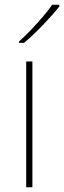

<svg xmlns="http://www.w3.org/2000/svg" viewBox="-20 -786 269 806"><path d="M116 0H90V-528H116ZM229 -759Q216 -742 198.5 -722.5Q181 -703 161.5 -682.5Q142 -662 121.5 -642.5Q101 -623 81 -606H60V-612Q83 -632 109.5 -660Q136 -688 160.5 -716.5Q185 -745 199 -766H229Z"/></svg>

Font: Noto Sans Hebrew Thin Thin
Style: Regular
Weight: 250
Version: Version 3.001